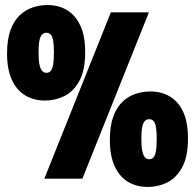

<svg xmlns="http://www.w3.org/2000/svg" viewBox="-20 -709 774 762"><path d="M159 -310Q113 -310 79 -331Q45 -352 26.5 -393.5Q8 -435 8 -497Q8 -553 22 -590.5Q36 -628 59.5 -649.5Q83 -671 111.5 -680Q140 -689 168 -689Q213 -689 246.5 -668.5Q280 -648 299 -607Q318 -566 318 -502Q318 -429 294.5 -387Q271 -345 235 -327.5Q199 -310 159 -310ZM164 -420Q174 -420 180.5 -426.5Q187 -433 190.5 -451Q194 -469 194 -502Q194 -530 191 -547Q188 -564 181.5 -571.5Q175 -579 164 -579Q154 -579 147 -572Q140 -565 136.5 -548Q133 -531 133 -501Q133 -471 136.5 -453.5Q140 -436 147 -428Q154 -420 164 -420ZM567 33Q521 33 487 12Q453 -9 434.5 -50.5Q416 -92 416 -154Q416 -210 430 -247.5Q444 -285 467.5 -306.5Q491 -328 519.5 -337Q548 -346 576 -346Q621 -346 655 -325.5Q689 -305 707.5 -264Q726 -223 726 -159Q726 -86 702.5 -44Q679 -2 643 15.5Q607 33 567 33ZM572 -77Q582 -77 588.5 -83.5Q595 -90 598.5 -107.5Q602 -125 602 -159Q602 -187 599 -204Q596 -221 589.5 -228.5Q583 -236 572 -236Q562 -236 555 -229Q548 -222 544.5 -205Q541 -188 541 -158Q541 -128 544.5 -110.5Q548 -93 555 -85Q562 -77 572 -77ZM156 0 420 -660H571L307 0Z"/></svg>

Font: Bricolage Grotesque 96pt ExtraBold Condensed
Style: Regular
Weight: 800
Width: 3
Version: Version 1.001;gftools[0.9.33.dev8+g029e19f]